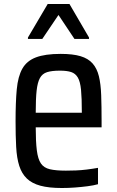

<svg xmlns="http://www.w3.org/2000/svg" viewBox="-20 -857 587 962"><path d="M290 85Q225 85 182.5 73.5Q140 62 114.5 37.5Q89 13 76.5 -26Q64 -65 61 -121Q58 -177 58 -250Q58 -345 64 -409.5Q70 -474 92 -513Q114 -552 160 -569.5Q206 -587 284 -587Q345 -587 383.5 -575.5Q422 -564 444 -539Q466 -514 475.5 -475Q485 -436 487 -380Q489 -324 489 -251V-219H159Q159 -148 164.5 -104Q170 -60 185 -38Q200 -16 230 -9Q260 -2 310 -2Q334 -2 360 -3Q386 -4 414.5 -7.5Q443 -11 471 -16V66Q450 72 419.5 76Q389 80 356 82.5Q323 85 290 85ZM390 -264V-296Q390 -366 386 -407Q382 -448 370 -468.5Q358 -489 336.5 -496Q315 -503 280 -503Q240 -503 216 -495.5Q192 -488 180 -466Q168 -444 163.5 -403Q159 -362 159 -292H417ZM120 -662V-669L219 -837H328L426 -669V-662H353L273 -782L192 -662Z"/></svg>

Font: Farlight84_Sys_V01
Style: Regular
Weight: 400
Designer: Ryoko NISHIZUKA  (kana, bopomofo & ideographs); Paul D. Hunt (Latin, Greek & Cyrillic); Sandoll Communications , Soo-you
Foundry: Adobe
Version: Version 2.004;October 29, 2024;FontCreator 14.0.0.2814 64-bi